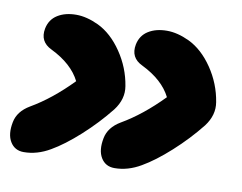

<svg xmlns="http://www.w3.org/2000/svg" viewBox="-60 -578 815 646"><g transform="rotate(10 347.5 -255.0)"><path d="M57.1 -12.2Q26.4 -12.2 11 -37.6Q-4.4 -63 3.9 -105Q11.2 -143.1 51.8 -167Q121.6 -207.5 189.9 -277.8Q162.6 -332.5 89.8 -368.2Q47.4 -388.2 56.2 -434.1Q62.5 -465.8 88.4 -481.9Q114.3 -498 151.9 -498Q187.5 -498 228 -479Q274.9 -456.5 310.5 -404.1Q346.2 -351.6 356 -290Q363.3 -247.1 333 -207Q291.5 -154.8 240.5 -108.6Q189.5 -62.5 147 -38.1Q103 -12.2 57.1 -12.2ZM367.2 -12.2Q336.4 -12.2 321 -37.6Q305.7 -63 314 -105Q321.3 -143.1 361.8 -167Q431.6 -207.5 500 -277.8Q472.7 -332.5 399.9 -368.2Q357.4 -388.2 366.2 -434.1Q372.6 -465.8 398.4 -481.9Q424.3 -498 461.9 -498Q497.6 -498 538.1 -479Q585 -456.5 620.6 -404.1Q656.2 -351.6 666 -290Q673.3 -247.1 643.1 -207Q601.6 -154.8 550.5 -108.6Q499.5 -62.5 457 -38.1Q413.1 -12.2 367.2 -12.2Z"/></g></svg>

Font: Shantell Sans Irregular
Style: Italic
Weight: 800
Italic angle: -11.31°
Designer: Stephen Nixon, Anya Danilova, Shantell Martin
Foundry: Arrow Type
Version: Version 1.006;[9816181b4]